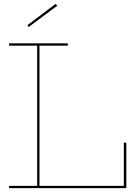

<svg xmlns="http://www.w3.org/2000/svg" viewBox="-20 -977 700 997"><path d="M636 -236V0H27V-12H173V-740H27V-752H332V-740H185V-12H623V-236ZM277 -947 129 -837 122 -846 269 -957Z"/></svg>

Font: Hepta Slab Thin
Style: Regular
Weight: 250
Designer: Michael LaGattuta
Foundry: Michael LaGattuta
Version: Version 1.100; ttfautohint (v1.8) -l 8 -r 50 -G 200 -x 14 -D